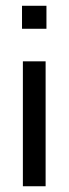

<svg xmlns="http://www.w3.org/2000/svg" viewBox="-20 -648 239 668"><path d="M138.7 0V-434.6H59.6V0ZM141.6 -547.9V-627.9H56.6V-547.9Z"/></svg>

Font: Namkio Khamti
Style: Regular
Weight: 400
Designer: Debbi Hosken
Foundry: SIL International
Version: Version 3.917